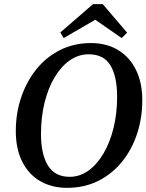

<svg xmlns="http://www.w3.org/2000/svg" viewBox="-20 -887 704 923"><path d="M302 16Q230 16 174.5 -15.5Q119 -47 87.5 -108.5Q56 -170 56 -258Q56 -342 81.5 -418Q107 -494 154 -553Q201 -612 268 -646Q335 -680 417 -680Q492 -680 547.5 -646.5Q603 -613 633.5 -551.5Q664 -490 664 -405Q664 -320 639 -244Q614 -168 566.5 -109.5Q519 -51 452.5 -17.5Q386 16 302 16ZM315 -37Q364 -37 405.5 -67Q447 -97 478 -150Q509 -203 526 -272.5Q543 -342 543 -422Q543 -519 511 -572.5Q479 -626 406 -626Q357 -626 315 -596.5Q273 -567 242 -514.5Q211 -462 194 -392.5Q177 -323 177 -243Q177 -147 210 -92Q243 -37 315 -37ZM474 -867 591 -730 565 -704 438 -792 286 -704 270 -731 427 -867Z"/></svg>

Font: Source Serif Pro SemiBold
Style: Italic
Weight: 600
Italic angle: -12°
Designer: Frank Grießhammer
Foundry: Adobe Systems Incorporated
Version: Version 3.001;hotconv 1.0.111;makeotfexe 2.5.65597